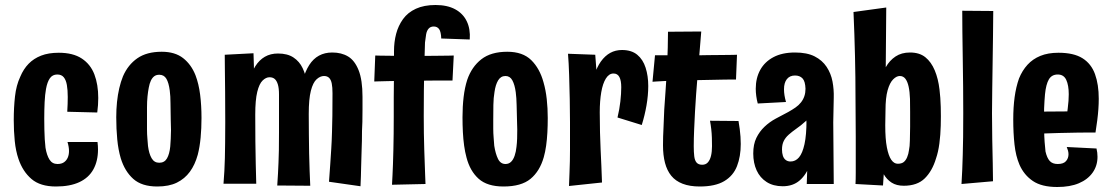

<svg xmlns="http://www.w3.org/2000/svg" viewBox="-20 -736 4445 768"><path d="M204 10Q141 10 106 -20Q71 -50 54 -100Q43 -132 39 -172Q35 -212 35 -255Q35 -306 40 -350.5Q45 -395 61 -429Q74 -460 94.5 -481Q115 -502 144.5 -513.5Q174 -525 215 -525Q272 -525 307 -502Q342 -479 357.5 -438.5Q373 -398 373 -344Q373 -330 372 -315.5Q371 -301 369 -286L249 -289Q250 -305 250.5 -320Q251 -335 251 -348Q251 -376 247.5 -396Q244 -416 235 -427Q226 -438 209 -438Q190 -438 179.5 -423Q169 -408 164 -380Q160 -358 158.5 -327.5Q157 -297 157 -261Q157 -238 157.5 -217.5Q158 -197 159 -179Q160 -161 162 -145Q167 -115 178 -97.5Q189 -80 210 -80Q226 -80 236 -87Q246 -94 251 -105.5Q256 -117 256 -132Q256 -140 254.5 -149Q253 -158 250 -168H370Q371 -160 371.5 -152.5Q372 -145 372 -138Q372 -92 353.5 -58.5Q335 -25 297.5 -7.5Q260 10 204 10Z M609 10Q547 10 513 -20.5Q479 -51 463 -103Q453 -137 449 -178.5Q445 -220 445 -267Q445 -299 448 -328Q451 -357 457 -383Q463 -409 472 -431Q492 -477 529.5 -503Q567 -529 627 -529Q680 -529 712.5 -503.5Q745 -478 762 -435Q775 -401 780.5 -357.5Q786 -314 786 -264Q786 -223 782.5 -185.5Q779 -148 771 -117Q760 -77 739.5 -49Q719 -21 687.5 -5.5Q656 10 609 10ZM617 -85Q638 -85 648 -102.5Q658 -120 661 -150Q662 -165 663 -181Q664 -197 664 -216Q664 -235 663 -256Q662 -292 662 -322Q662 -352 659 -374Q655 -405 645.5 -421Q636 -437 617 -437Q605 -437 597 -431Q589 -425 583.5 -413.5Q578 -402 575 -385Q572 -370 570 -350Q568 -330 568 -306.5Q568 -283 568 -257Q568 -237 568 -218Q568 -199 569.5 -183Q571 -167 572 -152Q576 -121 586.5 -103Q597 -85 617 -85Z M1221 7 1089 6Q1091 -21 1092 -42.5Q1093 -64 1094 -85.5Q1095 -107 1095.5 -135Q1096 -163 1096 -206Q1096 -224 1096 -242Q1096 -260 1096 -278Q1096 -296 1096 -316Q1096 -336 1096 -358Q1096 -383 1091.5 -398Q1087 -413 1079 -420Q1071 -427 1058 -427Q1044 -427 1030.5 -414Q1017 -401 1009 -368.5Q1001 -336 1001 -277L958 -229Q959 -284 963 -330Q967 -376 976.5 -411.5Q986 -447 1001.5 -471.5Q1017 -496 1039.5 -509Q1062 -522 1092 -522Q1130 -522 1154 -506Q1178 -490 1190.5 -463.5Q1203 -437 1208.5 -405Q1214 -373 1214.5 -340.5Q1215 -308 1215 -280Q1215 -238 1215.5 -198.5Q1216 -159 1216.5 -122.5Q1217 -86 1218.5 -53Q1220 -20 1221 7ZM874 -1Q876 -28 877.5 -52.5Q879 -77 879.5 -103.5Q880 -130 880.5 -164.5Q881 -199 881 -247Q881 -314 880.5 -367Q880 -420 879.5 -458.5Q879 -497 879 -517L994 -523Q995 -509 995.5 -475Q996 -441 997 -390.5Q998 -340 1001 -277Q1001 -219 1001.5 -170Q1002 -121 1003 -80Q1004 -39 1005 -1ZM1422 9 1296 -9Q1299 -48 1301 -79Q1303 -110 1305 -140.5Q1307 -171 1308 -208Q1309 -233 1309.5 -273.5Q1310 -314 1310 -363Q1310 -387 1307 -402Q1304 -417 1296.5 -424.5Q1289 -432 1276 -432Q1261 -432 1246.5 -419Q1232 -406 1223.5 -373Q1215 -340 1215 -280L1173 -228Q1173 -285 1177 -332Q1181 -379 1191 -415Q1201 -451 1217 -476Q1233 -501 1256 -513.5Q1279 -526 1309 -526Q1346 -526 1372.5 -510Q1399 -494 1414.5 -455Q1430 -416 1430 -349Q1430 -322 1430 -296Q1430 -270 1429.5 -248.5Q1429 -227 1428 -212Q1428 -171 1426.5 -136.5Q1425 -102 1424.5 -67Q1424 -32 1422 9Z M1477 -410 1481 -514Q1481 -514 1496 -513.5Q1511 -513 1535 -513Q1559 -513 1586 -512.5Q1613 -512 1637 -512Q1660 -512 1687.5 -512.5Q1715 -513 1739.5 -513Q1764 -513 1779.5 -513.5Q1795 -514 1795 -514L1790 -414Q1790 -414 1775 -414Q1760 -414 1736.5 -414Q1713 -414 1686 -413.5Q1659 -413 1635 -413Q1610 -413 1582.5 -412.5Q1555 -412 1531 -411.5Q1507 -411 1492 -410.5Q1477 -410 1477 -410ZM1722 -716Q1769 -716 1800.5 -699Q1832 -682 1847 -651Q1862 -620 1859 -578L1745 -582Q1744 -609 1736.5 -619.5Q1729 -630 1715 -630Q1702 -630 1694.5 -621.5Q1687 -613 1684.5 -598.5Q1682 -584 1680 -566Q1678 -512 1677 -465.5Q1676 -419 1675.5 -373Q1675 -327 1675 -272Q1675 -201 1677 -138.5Q1679 -76 1680.5 -38Q1682 0 1682 0L1548 3Q1548 3 1550 -35Q1552 -73 1553.5 -135.5Q1555 -198 1555 -271Q1555 -316 1555 -347Q1555 -378 1555.5 -403Q1556 -428 1556 -458Q1556 -488 1556 -531Q1556 -568 1564.5 -600.5Q1573 -633 1592 -659.5Q1611 -686 1643.5 -701Q1676 -716 1722 -716Z M1994 10Q1929 10 1894.5 -21Q1860 -52 1846 -106Q1840 -128 1836.5 -153.5Q1833 -179 1831.5 -207.5Q1830 -236 1830 -267Q1830 -310 1834.5 -348Q1839 -386 1849 -417Q1867 -469 1905.5 -499Q1944 -529 2009 -529Q2071 -529 2105 -495.5Q2139 -462 2154 -407Q2163 -376 2167 -339.5Q2171 -303 2171 -264Q2171 -234 2169.5 -206Q2168 -178 2164.5 -153Q2161 -128 2155 -107Q2139 -51 2102 -20.5Q2065 10 1994 10ZM2002 -80Q2015 -80 2024 -88.5Q2033 -97 2038.5 -113Q2044 -129 2046 -149Q2048 -165 2048.5 -182Q2049 -199 2049 -218Q2049 -237 2048 -256Q2047 -288 2046.5 -316Q2046 -344 2043 -367Q2039 -397 2029.5 -414.5Q2020 -432 2002 -432Q1983 -432 1972.5 -414.5Q1962 -397 1958 -368Q1954 -345 1953.5 -316.5Q1953 -288 1953 -257Q1953 -239 1953 -221Q1953 -203 1954.5 -186Q1956 -169 1957 -153Q1962 -121 1972 -100.5Q1982 -80 2002 -80Z M2450 -266Q2458 -299 2461.5 -330.5Q2465 -362 2465 -387Q2465 -414 2457.5 -428Q2450 -442 2434 -442Q2416 -442 2403.5 -422Q2391 -402 2385 -367Q2379 -332 2379 -287L2334 -245Q2334 -303 2340 -350Q2346 -397 2356.5 -432Q2367 -467 2383.5 -490Q2400 -513 2421 -524.5Q2442 -536 2468 -536Q2506 -536 2529 -517Q2552 -498 2562.5 -465Q2573 -432 2573 -392Q2573 -355 2566 -314.5Q2559 -274 2547 -236ZM2256 8Q2257 -20 2258 -44.5Q2259 -69 2259.5 -91.5Q2260 -114 2260 -137.5Q2260 -161 2260 -188Q2260 -215 2260 -247Q2260 -290 2259 -339.5Q2258 -389 2256.5 -436.5Q2255 -484 2252 -521L2361 -517Q2363 -489 2365.5 -457Q2368 -425 2371.5 -385Q2375 -345 2379 -287Q2379 -244 2380 -207Q2381 -170 2382.5 -137Q2384 -104 2385.5 -72Q2387 -40 2388 -6Z M2779 10Q2739 10 2710.5 -1Q2682 -12 2665 -33Q2648 -54 2640 -84.5Q2632 -115 2632 -155Q2632 -189 2634 -225Q2636 -261 2637 -298Q2640 -337 2642 -369.5Q2644 -402 2646 -430.5Q2648 -459 2649 -487Q2650 -515 2651 -544.5Q2652 -574 2652 -609L2785 -610Q2781 -562 2777.5 -518.5Q2774 -475 2770.5 -435.5Q2767 -396 2764.5 -359.5Q2762 -323 2760 -289Q2758 -250 2756.5 -216Q2755 -182 2755 -151Q2755 -128 2757 -111Q2759 -94 2766.5 -85.5Q2774 -77 2789 -77Q2803 -77 2811.5 -86.5Q2820 -96 2824 -112.5Q2828 -129 2828 -151Q2828 -168 2827.5 -185Q2827 -202 2825 -219.5Q2823 -237 2820 -253L2934 -252Q2937 -235 2939 -219.5Q2941 -204 2942 -189Q2943 -174 2943 -160Q2943 -110 2928 -71.5Q2913 -33 2877 -11.5Q2841 10 2779 10ZM2590 -409 2600 -515Q2603 -515 2613.5 -515Q2624 -515 2638 -515Q2652 -515 2666.5 -514.5Q2681 -514 2693.5 -514Q2706 -514 2715 -514Q2730 -514 2756.5 -514.5Q2783 -515 2812.5 -515.5Q2842 -516 2868.5 -516Q2895 -516 2911.5 -516.5Q2928 -517 2928 -517L2924 -418Q2924 -418 2909.5 -418Q2895 -418 2871.5 -417.5Q2848 -417 2821 -416.5Q2794 -416 2769.5 -415.5Q2745 -415 2729 -415Q2709 -415 2685.5 -414Q2662 -413 2640.5 -412Q2619 -411 2604.5 -410Q2590 -409 2590 -409Z M3207 0 3210 -91 3202 -381Q3201 -411 3190 -422.5Q3179 -434 3160 -434Q3139 -434 3127.5 -419.5Q3116 -405 3116 -379Q3116 -367 3118 -354.5Q3120 -342 3124 -328L3011 -322Q3007 -337 3005 -352Q3003 -367 3003 -381Q3003 -424 3021 -456.5Q3039 -489 3074 -507.5Q3109 -526 3160 -526Q3208 -526 3238.5 -510.5Q3269 -495 3286.5 -468.5Q3304 -442 3310 -410Q3316 -378 3315 -345L3313 -247L3315 0ZM3111 9Q3073 9 3046.5 -8Q3020 -25 3006.5 -54.5Q2993 -84 2993 -122Q2993 -159 3005.5 -184.5Q3018 -210 3038 -229Q3058 -248 3083 -261.5Q3108 -275 3133 -288Q3149 -297 3162 -306Q3175 -315 3184 -326.5Q3193 -338 3197.5 -351.5Q3202 -365 3202 -381L3253 -352Q3249 -317 3235 -292.5Q3221 -268 3202.5 -251Q3184 -234 3165 -221Q3148 -209 3135 -197.5Q3122 -186 3115 -172Q3108 -158 3108 -138Q3108 -124 3111.5 -113Q3115 -102 3123 -96Q3131 -90 3142 -90Q3162 -90 3176 -106.5Q3190 -123 3198 -159.5Q3206 -196 3206 -255L3248 -307Q3248 -238 3242 -180.5Q3236 -123 3221 -80.5Q3206 -38 3179 -14.5Q3152 9 3111 9Z M3595 7Q3566 7 3546.5 -5.5Q3527 -18 3515 -39L3512 6L3402 0Q3403 -17 3403 -45.5Q3403 -74 3403 -111Q3403 -148 3403 -188.5Q3403 -229 3402.5 -269Q3402 -309 3402 -344Q3402 -385 3401.5 -426.5Q3401 -468 3400 -510.5Q3399 -553 3397.5 -597.5Q3396 -642 3394 -688L3525 -706L3523 -467Q3538 -494 3562 -510Q3586 -526 3620 -526Q3658 -526 3681.5 -507Q3705 -488 3719 -454.5Q3733 -421 3738 -378Q3742 -346 3743 -308.5Q3744 -271 3743 -233.5Q3742 -196 3737.5 -162Q3733 -128 3724 -102Q3709 -52 3679 -22.5Q3649 7 3595 7ZM3571 -81Q3586 -81 3594.5 -87.5Q3603 -94 3608.5 -107Q3614 -120 3616 -136Q3619 -149 3619.5 -174Q3620 -199 3620.5 -229Q3621 -259 3620.5 -288.5Q3620 -318 3620 -340Q3619 -369 3614.5 -389.5Q3610 -410 3601.5 -421Q3593 -432 3579 -432Q3566 -432 3552.5 -418.5Q3539 -405 3530.5 -375Q3522 -345 3522 -294L3521 -235Q3521 -180 3527.5 -146.5Q3534 -113 3545 -97Q3556 -81 3571 -81Z M3826 0Q3828 -30 3829 -57.5Q3830 -85 3831 -116.5Q3832 -148 3832.5 -188.5Q3833 -229 3833 -284Q3833 -333 3832.5 -389.5Q3832 -446 3831 -503Q3830 -560 3829.5 -609.5Q3829 -659 3829 -693L3953 -692Q3953 -643 3952 -590.5Q3951 -538 3950.5 -485.5Q3950 -433 3949 -382Q3948 -331 3948 -283Q3948 -231 3949 -178.5Q3950 -126 3951 -82.5Q3952 -39 3952 -11Z M4209 12Q4147 12 4111.5 -12Q4076 -36 4058 -77Q4043 -112 4038 -158Q4033 -204 4033 -258Q4033 -307 4038.5 -347.5Q4044 -388 4056 -422Q4069 -454 4090 -477Q4111 -500 4141.5 -512.5Q4172 -525 4214 -525Q4275 -525 4310 -503Q4345 -481 4360 -439.5Q4375 -398 4375 -341Q4375 -321 4373.5 -299.5Q4372 -278 4369 -254.5Q4366 -231 4362 -206L4247 -271Q4249 -288 4251 -303Q4253 -318 4254 -332.5Q4255 -347 4255 -359Q4255 -395 4245 -416.5Q4235 -438 4211 -438Q4187 -438 4175.5 -418.5Q4164 -399 4160 -359Q4159 -347 4158 -333Q4157 -319 4156.5 -303.5Q4156 -288 4156 -271Q4156 -241 4156.5 -215Q4157 -189 4158.5 -168Q4160 -147 4162 -130Q4168 -104 4179 -92Q4190 -80 4211 -80Q4234 -80 4244 -91.5Q4254 -103 4254 -119Q4254 -126 4252 -133.5Q4250 -141 4247 -148L4366 -142Q4368 -134 4369 -125.5Q4370 -117 4370 -109Q4370 -73 4350.5 -45.5Q4331 -18 4295.5 -3Q4260 12 4209 12ZM4068 -198 4065 -289 4339 -291 4362 -206Q4362 -206 4341.5 -206Q4321 -206 4288 -205.5Q4255 -205 4215.5 -204Q4176 -203 4137.5 -201.5Q4099 -200 4068 -198Z"/></svg>

Font: Truculenta ExtraBold
Style: Regular
Weight: 800
Version: Version 1.002